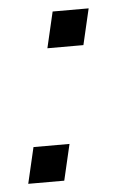

<svg xmlns="http://www.w3.org/2000/svg" viewBox="-42 -515 339 547"><g transform="rotate(-5 127.5 -241.5)"><path d="M17 0 41 -103H144L120 0ZM105 -380 129 -483H232L208 -380Z"/></g></svg>

Font: Instrument Sans
Style: Italic
Weight: 400
Italic angle: -13°
Designer: Rodrigo Fuenzalida
Foundry: fragTYPE
Version: Version 1.000;gftools[0.9.28]